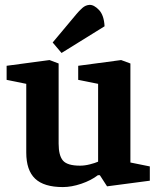

<svg xmlns="http://www.w3.org/2000/svg" viewBox="-20 -751 640 783"><path d="M236.2 11.9Q159.3 11.9 123.2 -22.4Q87.1 -56.7 87.1 -129V-409.1L7 -425.3V-482.7L182 -506.1L219.1 -492.1V-165.3Q219.1 -116.6 236.9 -96Q254.7 -75.4 306.5 -75.4Q325.9 -75.4 347 -80.9Q368.2 -86.3 380.1 -91.7V-409.1L298.9 -425.3V-482.7L474 -506.1L511.8 -492.1V-88.3L591 -72.3V-14.1L416.6 8.9L387.2 -36.6L379.1 -36.4Q351.6 -15.3 311.7 -1.7Q271.7 11.9 236.2 11.9ZM231 -535 194.8 -577.7 291 -692.7Q302.5 -706.7 315.8 -718.5Q329.1 -730.3 345 -731.1Q363.1 -731.9 383.6 -710.5Q404.1 -689.1 406.4 -643.8Z"/></svg>

Font: Faustina Light
Style: Regular
Weight: 300
Designer: Alfonso Garcia
Foundry: http://www.omnibus-type.com
Version: Version 1.200